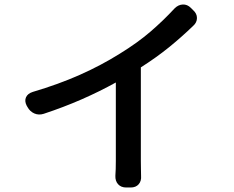

<svg xmlns="http://www.w3.org/2000/svg" viewBox="-20 -795 1040 852"><path d="M98 -327Q88 -347 95.5 -363.5Q103 -380 125 -387Q240 -421 334.5 -463Q429 -505 512 -557Q590 -605 647 -654Q704 -703 755 -758Q771 -774 791 -775Q811 -776 827 -760L837 -750Q854 -735 854 -715Q854 -695 837 -680Q784 -629 729 -584.5Q674 -540 605 -496V-81Q605 -61 605.5 -42Q606 -23 606 -15Q608 8 595.5 22.5Q583 37 560 37H540Q517 37 504 22.5Q491 8 492 -15Q493 -26 493.5 -45Q494 -64 494 -81V-429Q422 -389 342 -354Q262 -319 174 -290Q152 -283 132.5 -291.5Q113 -300 102 -320Z"/></svg>

Font: Chiron GoRound TC M
Style: Regular
Weight: 500
Designer: Ryoko NISHIZUKA 西塚涼子 (kana, bopomofo & ideographs); Paul D. Hunt (Latin, Greek & Cyrillic); Sandoll Communications 산돌커뮤니
Foundry: Adobe
Version: Version 1.000;hotconv 1.1.1;makeotfexe 2.6.0